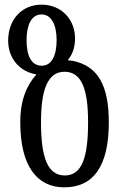

<svg xmlns="http://www.w3.org/2000/svg" viewBox="-20 -792 529 824"><path d="M256 12C381 12 447 -79 447 -267C447 -426 400 -509 292 -531C286 -532 275 -533 273 -533L272 -535C290 -558 302 -585 302 -628C302 -706 246 -772 158 -772C72 -772 15 -706 15 -618C15 -540 66 -484 135 -473V-471C96 -427 67 -365 67 -267C67 -79 139 12 256 12ZM159 -510C114 -510 94 -554 94 -620C94 -683 114 -730 158 -730C202 -730 223 -683 223 -620C223 -554 202 -510 159 -510ZM258 -39C184 -39 156 -117 156 -267C156 -406 184 -484 257 -484C332 -484 358 -406 358 -267C358 -117 332 -39 258 -39Z"/></svg>

Font: Noto Serif Georgian ExtraCondensed
Style: Regular
Weight: 400
Width: 2
Designer: Monotype Design Team, Akaki Razmadze
Foundry: Google LLC
Version: Version 2.003